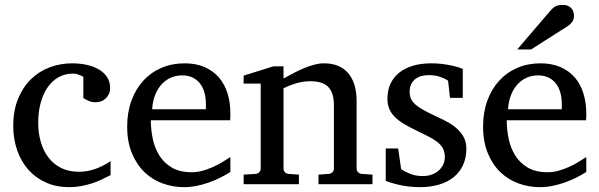

<svg xmlns="http://www.w3.org/2000/svg" viewBox="-20 -753 2451 785"><path d="M432.1 -37.1Q415 -28.3 396.2 -19.3Q377.4 -10.3 356.2 -3.4Q335 3.4 311.8 7.8Q288.6 12.2 263.2 12.2Q210.4 12.2 168.2 -6.6Q126 -25.4 96.2 -58.8Q66.4 -92.3 50.3 -138.2Q34.2 -184.1 34.2 -237.8Q34.2 -300.8 53.7 -348.6Q73.2 -396.5 106.4 -429Q139.6 -461.4 183.3 -477.8Q227.1 -494.1 274.9 -494.1Q307.6 -494.1 336.2 -487.5Q364.7 -481 385.5 -468.3Q406.2 -455.6 418.2 -437Q430.2 -418.5 430.2 -394Q430.2 -379.4 425 -368.4Q419.9 -357.4 411.6 -349.9Q403.3 -342.3 392.8 -338.6Q382.3 -335 371.1 -335Q354.5 -335 342.3 -340.6Q330.1 -346.2 320.8 -352.1V-439Q310.5 -444.8 299.6 -448.5Q288.6 -452.1 278.8 -452.1Q245.6 -452.1 219 -437Q192.4 -421.9 174.1 -395Q155.8 -368.2 146 -331.3Q136.2 -294.4 136.2 -251Q136.2 -209.5 146.7 -172.9Q157.2 -136.2 178 -109.1Q198.7 -82 229.7 -66.4Q260.7 -50.8 301.8 -50.8Q336.9 -50.8 368.4 -61.8Q399.9 -72.8 432.1 -94.2Z M921.9 -49.8Q900.9 -36.6 878.2 -25.4Q855.5 -14.2 831.3 -5.9Q807.1 2.4 782.2 7.3Q757.3 12.2 731.9 12.2Q686.5 12.2 644.5 -3.2Q602.5 -18.6 570.6 -49.3Q538.6 -80.1 519.3 -126.7Q500 -173.3 500 -235.8Q500 -294.4 517.6 -342Q535.2 -389.6 566.4 -423.6Q597.7 -457.5 640.6 -475.8Q683.6 -494.1 734.9 -494.1Q781.2 -494.1 816.4 -478.8Q851.6 -463.4 875 -436.3Q898.4 -409.2 910.2 -371.3Q921.9 -333.5 921.9 -289.1V-275.9Q921.9 -268.1 920.9 -261.2H596.7Q596.7 -223.1 604.7 -185.1Q612.8 -147 631.8 -116.7Q650.9 -86.4 683.1 -67.6Q715.3 -48.8 763.7 -48.8Q785.2 -48.8 806.2 -54.4Q827.1 -60.1 847.4 -68.8Q867.7 -77.6 886.2 -88.6Q904.8 -99.6 921.9 -110.8ZM821.8 -328.1Q821.8 -353 815.9 -374.3Q810.1 -395.5 798.1 -411.1Q786.1 -426.8 767.8 -435.8Q749.5 -444.8 724.6 -444.8Q699.7 -444.8 678.2 -435.3Q656.7 -425.8 640.4 -407.7Q624 -389.6 614 -364Q604 -338.4 602.1 -306.2H821.8Z M1282.2 0V-39.1L1324.2 -42Q1333 -43 1339.1 -48.8Q1345.2 -54.7 1345.2 -64V-324.2Q1345.2 -371.6 1323.2 -396.2Q1301.3 -420.9 1249 -420.9Q1220.2 -420.9 1192.4 -412.8Q1164.6 -404.8 1139.2 -392.1V-64Q1139.2 -54.7 1145 -48.8Q1150.9 -43 1160.2 -42L1202.1 -39.1V0H976.1V-39.1L1024.9 -42Q1034.2 -43 1040 -48.8Q1045.9 -54.7 1045.9 -64V-411.1H976.1V-443.8L1098.1 -481.9H1139.2V-432.1Q1160.2 -443.8 1181.9 -455.1Q1203.6 -466.3 1225.1 -475.1Q1246.6 -483.9 1266.6 -489Q1286.6 -494.1 1304.2 -494.1Q1369.6 -494.1 1403.8 -453.6Q1438 -413.1 1438 -339.8V-64Q1438 -54.7 1444.1 -48.8Q1450.2 -43 1459 -42L1502.9 -39.1V0Z M1886.7 -145Q1886.7 -108.4 1873.5 -79.1Q1860.4 -49.8 1835.9 -29.5Q1811.5 -9.3 1775.9 1.5Q1740.2 12.2 1695.8 12.2Q1672.9 12.2 1651.1 9.5Q1629.4 6.8 1611.1 2.7Q1592.8 -1.5 1578.6 -5.9Q1564.5 -10.3 1557.1 -13.2V-146H1607.9L1620.1 -61Q1635.3 -51.3 1657.5 -42.2Q1679.7 -33.2 1709 -33.2Q1730.5 -33.2 1747.1 -39.8Q1763.7 -46.4 1775.1 -57.1Q1786.6 -67.9 1792.7 -81.8Q1798.8 -95.7 1798.8 -110.8Q1798.8 -131.8 1790.5 -146.7Q1782.2 -161.6 1766.6 -173.6Q1751 -185.5 1728.3 -196.8Q1705.6 -208 1676.8 -222.2Q1649.4 -235.4 1628.4 -248.3Q1607.4 -261.2 1593 -276.1Q1578.6 -291 1571.3 -308.8Q1564 -326.7 1564 -349.1Q1564 -382.3 1575.9 -409.2Q1587.9 -436 1610.8 -454.8Q1633.8 -473.6 1667.2 -483.9Q1700.7 -494.1 1744.1 -494.1Q1766.1 -494.1 1786.1 -491.7Q1806.2 -489.3 1822.8 -485.8Q1839.4 -482.4 1852.1 -478.5Q1864.7 -474.6 1872.1 -471.2V-353H1819.8L1812 -422.9Q1801.3 -431.2 1780.3 -438.5Q1759.3 -445.8 1735.8 -445.8Q1694.3 -445.8 1674.6 -427Q1654.8 -408.2 1654.8 -378.9Q1654.8 -361.8 1660.4 -349.1Q1666 -336.4 1679 -325.2Q1691.9 -314 1713.1 -302.2Q1734.4 -290.5 1766.1 -275.9Q1792.5 -264.2 1814.5 -251.5Q1836.4 -238.8 1852.5 -223.1Q1868.7 -207.5 1877.7 -188.5Q1886.7 -169.4 1886.7 -145Z M2377 -49.8Q2356 -36.6 2333.3 -25.4Q2310.5 -14.2 2286.4 -5.9Q2262.2 2.4 2237.3 7.3Q2212.4 12.2 2187 12.2Q2141.6 12.2 2099.6 -3.2Q2057.6 -18.6 2025.6 -49.3Q1993.7 -80.1 1974.4 -126.7Q1955.1 -173.3 1955.1 -235.8Q1955.1 -294.4 1972.7 -342Q1990.2 -389.6 2021.5 -423.6Q2052.7 -457.5 2095.7 -475.8Q2138.7 -494.1 2189.9 -494.1Q2236.3 -494.1 2271.5 -478.8Q2306.6 -463.4 2330.1 -436.3Q2353.5 -409.2 2365.2 -371.3Q2377 -333.5 2377 -289.1V-275.9Q2377 -268.1 2376 -261.2H2051.8Q2051.8 -223.1 2059.8 -185.1Q2067.9 -147 2086.9 -116.7Q2106 -86.4 2138.2 -67.6Q2170.4 -48.8 2218.8 -48.8Q2240.2 -48.8 2261.2 -54.4Q2282.2 -60.1 2302.5 -68.8Q2322.8 -77.6 2341.3 -88.6Q2359.9 -99.6 2377 -110.8ZM2276.9 -328.1Q2276.9 -353 2271 -374.3Q2265.1 -395.5 2253.2 -411.1Q2241.2 -426.8 2222.9 -435.8Q2204.6 -444.8 2179.7 -444.8Q2154.8 -444.8 2133.3 -435.3Q2111.8 -425.8 2095.5 -407.7Q2079.1 -389.6 2069.1 -364Q2059.1 -338.4 2057.1 -306.2H2276.9ZM2326.7 -688Q2326.7 -674.3 2320.1 -664.6Q2313.5 -654.8 2303.7 -647.9L2151.4 -550.8H2094.7L2227.5 -706.1Q2233.4 -712.4 2238.3 -717.5Q2243.2 -722.7 2249 -726.1Q2254.9 -729.5 2262.5 -731.2Q2270 -732.9 2280.8 -732.9Q2293.9 -732.9 2302.7 -728.8Q2311.5 -724.6 2316.9 -718.3Q2322.3 -711.9 2324.5 -703.9Q2326.7 -695.8 2326.7 -688Z"/></svg>

Font: BabelStone Ogham Pictish
Style: Bold
Weight: 700
Designer: Andrew West
Foundry: BabelStone
Version: Version 1.02 March 14, 2022